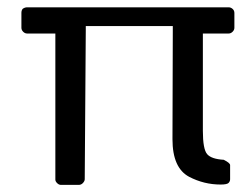

<svg xmlns="http://www.w3.org/2000/svg" viewBox="-20 -528 691 530"><path d="M216.8 -456.1V-446.3L213.9 -33.2Q213.9 -28.3 209 -22.9Q204.1 -17.6 197.3 -17.6H148.4Q142.6 -17.6 137.7 -22.5Q132.8 -27.3 132.8 -32.2V-435.5H54.7Q48.8 -435.5 43.9 -440.4Q39.1 -445.3 39.1 -451.2V-492.2Q39.1 -500 43 -503.9Q48.8 -507.8 54.7 -507.8H611.3Q617.2 -507.8 622.1 -503.4Q627 -499 627 -492.2V-451.2Q627 -445.3 622.1 -440.4Q617.2 -435.5 611.3 -435.5H540V-167Q540 -116.2 551.8 -102.5Q563.5 -88.9 597.7 -86.9Q615.2 -78.1 615.2 -72.3V-33.2Q615.2 -27.3 610.8 -22.9Q606.4 -18.6 588.9 -18.6Q543 -18.6 502 -40Q456.1 -64.5 456.1 -143.6L457 -446.3V-456.1Z"/></svg>

Font: BF_TEXT
Style: Regular
Weight: 400
Foundry: EA DICE
Version: Version 1.404